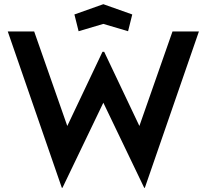

<svg xmlns="http://www.w3.org/2000/svg" viewBox="-20 -856 986 916"><path d="M275 40H278L473 -366L668 40H671L929 -706H803L645 -255L477 -609H469L301 -255L143 -706H17ZM355 -707 473 -742 591 -707 611 -787 473 -836 335 -787Z"/></svg>

Font: Lineal
Style: Bold
Weight: 700
Designer: Created by Frank Adebiaye with contributions from Anton Moglia & Ariel Martín Pérez
Created by Frank ADEBIAYE with FontF
Foundry: Velvetyne Type Foundry
Version: Version 2.000;Glyphs 3.2 (3227)